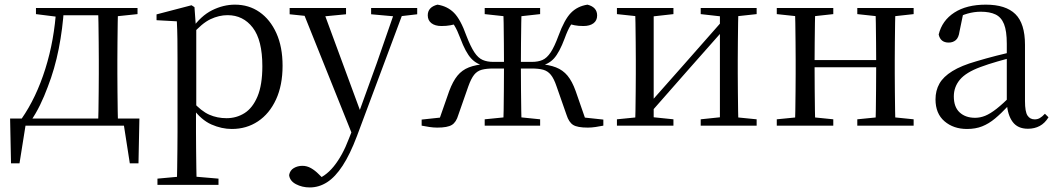

<svg xmlns="http://www.w3.org/2000/svg" viewBox="-20 -551 4628 842"><path d="M545.9 0H70.9L95.2 -21.1L65.5 165.4H28.3L24.3 -31.1H591.3L587.3 165.4H549.3L520.2 -21.5ZM410.1 0Q411.3 -24.4 411.8 -65.3Q412.3 -106.3 412.8 -150.3Q413.3 -194.3 413.3 -228.5V-288.3Q413.3 -321.7 412.8 -365.7Q412.3 -409.7 411.8 -450.7Q411.3 -491.8 410.1 -516H497.7Q496.7 -491.8 496.2 -450.7Q495.7 -409.7 495.2 -365.7Q494.7 -321.7 494.7 -288.3V-228.5Q494.7 -194.3 495.2 -150.3Q495.7 -106.3 496.2 -65.3Q496.7 -24.4 497.7 0ZM137.7 -489.1V-516H239.7V-477.4H230.6ZM455.1 -477.4V-516H583.1V-489.1L471.5 -477.4ZM74.8 -30.4Q139.2 -123.1 178.8 -249.2Q218.4 -375.4 226.8 -516H260.6Q255 -425.3 237.6 -337.1Q220.2 -248.8 189.2 -169.3Q174.3 -128.8 155.7 -90.6Q137.1 -52.5 114.1 -19.1V-6.8ZM239.7 -484.1V-516H456.9V-484.1Z M670.5 259.8V232.4L781.7 222.2H819.5L938.2 232.4V259.8ZM755.5 259.8Q756.5 225.6 757 185.1Q757.5 144.5 758 103.1Q758.5 61.7 758.5 26.7V-286.8Q758.5 -338.2 758 -379.5Q757.5 -420.7 755.5 -457.5L666.5 -462.4V-487.9L819.9 -528L832.9 -519.6L838.9 -435.3L840.7 -430.1V-78.7L839.5 -68.7V26.5Q839.5 60.7 840 102.2Q840.5 143.7 841 184.7Q841.5 225.6 842.5 259.8ZM996.6 14.6Q952.1 14.6 907.2 -5.1Q862.3 -24.9 824.2 -77.1H811.4L825.3 -105.1Q862.5 -63.7 897.4 -48.2Q932.2 -32.7 973.5 -32.7Q1017.2 -32.7 1052.6 -55.1Q1088.1 -77.6 1109.3 -128.1Q1130.5 -178.6 1130.5 -260.8Q1130.5 -374.9 1088.5 -429.7Q1046.4 -484.5 977.9 -484.5Q940.4 -484.5 903 -466.8Q865.5 -449.1 821.2 -398.2L810.6 -425H821.5Q860.9 -481.5 910.2 -506.1Q959.6 -530.6 1010.3 -530.6Q1071.5 -530.6 1118.2 -498Q1165 -465.4 1192.1 -405.4Q1219.2 -345.3 1219.2 -262.6Q1219.2 -177.1 1190.5 -114.8Q1161.7 -52.4 1111.4 -18.9Q1061.2 14.6 996.6 14.6Z M1338.4 271Q1305 271 1277.9 256.7Q1250.7 242.4 1247.9 216.7Q1251.5 196.1 1268.3 186.2Q1285.1 176.2 1306.2 176.2Q1326 176.2 1343.7 186.3Q1361.5 196.3 1378.1 213.2L1406.8 241.4L1375.3 257.1L1355.5 240.1Q1404.9 226.4 1443.4 179Q1481.9 131.6 1509.9 57.6L1538.6 -15.2L1543.2 -27.8L1632.4 -274.3L1716.3 -516H1755.2L1545.1 46.5Q1515.2 125.6 1482.8 175.3Q1450.4 225.1 1414.7 248Q1379 271 1338.4 271ZM1529.7 51.4 1302 -516H1393.3L1561.7 -59.3L1567.7 -46.2ZM1250.2 -488.4V-516H1497.5V-488.4L1390.9 -478.1H1349.1ZM1607.5 -488.4V-516H1809.6V-488.4L1728.3 -478.9H1713.3Z M1829.1 0V-26.6L1956.8 -40.3L1901.6 -13.4L1950 -151.8Q1966.1 -194.7 1986.1 -219.2Q2006.1 -243.7 2036.2 -255.5Q2066.3 -267.4 2112.6 -270.6L2109 -260.6Q2070.4 -268.4 2046.1 -294.9Q2021.7 -321.5 1998.9 -382.7Q1985 -419.6 1972.6 -439.2Q1960.2 -458.7 1940.6 -479.2L1988.7 -448.4Q1971.6 -443.3 1954.9 -440.1Q1938.1 -436.9 1915.9 -436.9Q1888 -436.9 1872 -449.3Q1855.9 -461.7 1855.9 -483.8Q1855.9 -519.7 1898.4 -530.6Q1942.3 -523.8 1971.1 -494.7Q1999.9 -465.6 2025.4 -394.1Q2043.9 -346.3 2060.5 -321.4Q2077 -296.6 2096.8 -288.1Q2116.6 -279.6 2142.8 -279.6H2227.2V-250.6H2145.2Q2112.8 -250.6 2092.6 -245.1Q2072.4 -239.6 2059.2 -223Q2046 -206.4 2033.9 -172.6L1989.9 -46.9Q1980.7 -14.9 1961.6 -3.2Q1942.5 8.6 1897.7 8.6Q1881.4 8.6 1863.7 6Q1845.9 3.4 1829.1 0ZM2625.9 0Q2609.1 3.4 2591.4 6Q2573.7 8.6 2557.8 8.6Q2512 8.6 2493.4 -3.2Q2474.8 -14.9 2464.6 -46.9L2420.6 -172.6Q2409.2 -206.4 2395.6 -223Q2382.1 -239.6 2362.4 -245.1Q2342.6 -250.6 2310 -250.6H2227.2V-279.6H2312.5Q2339.9 -279.6 2359.2 -288.1Q2378.5 -296.6 2395 -321.4Q2411.5 -346.3 2429.1 -394.1Q2455.3 -465.6 2483.9 -494.7Q2512.4 -523.8 2556.3 -530.6Q2598.7 -519.7 2598.7 -483.1Q2598.7 -460.9 2582.6 -448.9Q2566.5 -436.9 2538.6 -436.9Q2516.2 -436.9 2500.3 -440.1Q2484.5 -443.3 2468.2 -448.4L2513.9 -479.2Q2494.3 -458.7 2482 -439.2Q2469.7 -419.6 2456.3 -382.7Q2433.5 -321.5 2409.6 -294.9Q2385.6 -268.4 2345.4 -260.6L2341.6 -270.6Q2388 -267.4 2418.2 -255.5Q2448.4 -243.7 2468.8 -219.2Q2489.1 -194.7 2504.5 -151.8L2552.6 -13.4L2498.3 -40.3L2625.9 -26.6ZM2186.9 0Q2188.2 -24.4 2188.7 -66.4Q2189.2 -108.5 2189.7 -158.6Q2190.2 -208.7 2190.2 -256.6V-274Q2190.2 -315 2189.7 -361.8Q2189.2 -408.5 2188.7 -450.1Q2188.2 -491.8 2186.9 -516H2267.5Q2266.5 -491.8 2265.9 -450.1Q2265.3 -408.5 2264.8 -361.8Q2264.3 -315 2264.3 -274V-256.6Q2264.3 -208.7 2264.8 -158.6Q2265.3 -108.5 2265.9 -66.4Q2266.5 -24.4 2267.5 0ZM2105.6 0V-27.8L2213.2 -38.6H2243.3L2348.7 -27.8V0ZM2105.6 -489.1V-516H2348.7V-489.1L2243.3 -477.4H2213.2Z M2685.5 0V-27.8L2793.7 -38.6H2828.3L2933.3 -27.8V0ZM3052.9 0V-27.8L3155.6 -38.6H3190L3298.2 -27.8V0ZM2765.1 0Q2766.3 -24.4 2766.8 -65.3Q2767.3 -106.3 2767.8 -150.3Q2768.3 -194.3 2768.3 -228.5V-288.3Q2768.3 -321.7 2767.8 -365.7Q2767.3 -409.7 2766.8 -450.7Q2766.3 -491.8 2765.1 -516H2846.7V0ZM2824.1 -46.9 2788.9 -65.8H2800.3L2977.2 -265.6L3158 -470.9L3191.7 -451H3180.4L3002.1 -249.4ZM3137.1 0V-516H3218.4Q3217.4 -491.8 3216.9 -450.7Q3216.4 -409.7 3215.9 -365.7Q3215.4 -321.7 3215.4 -288.3V-228.5Q3215.4 -194.3 3215.9 -150.3Q3216.4 -106.3 3216.9 -65.3Q3217.4 -24.4 3218.4 0ZM2685.5 -489.1V-516H2933.3V-489.1L2829.1 -477.4H2794.7ZM3052.9 -489.1V-516H3298.2V-489.1L3190.8 -477.4H3156.4Z M3466.1 0Q3467.3 -24.4 3467.8 -65.3Q3468.3 -106.3 3468.8 -150.3Q3469.3 -194.3 3469.3 -228.5V-288.3Q3469.3 -321.7 3468.8 -365.7Q3468.3 -409.7 3467.8 -450.7Q3467.3 -491.8 3466.1 -516H3555.3Q3554.3 -491.8 3553.8 -450.2Q3553.3 -408.7 3552.8 -363.1Q3552.3 -317.5 3552.3 -279.8V-260.2Q3552.3 -210.2 3552.8 -159.3Q3553.3 -108.5 3553.8 -66.4Q3554.3 -24.4 3555.3 0ZM3818.4 0Q3820.4 -24.4 3820.9 -66.4Q3821.4 -108.5 3821.9 -159.3Q3822.4 -210.2 3822.4 -260.2V-279.8Q3822.4 -317.5 3821.9 -363.1Q3821.4 -408.7 3820.9 -450.2Q3820.4 -491.8 3818.4 -516H3906.9Q3905.9 -491.8 3905.4 -450.7Q3904.9 -409.7 3904.4 -365.7Q3903.9 -321.7 3903.9 -288.3V-228.5Q3903.9 -194.3 3904.4 -150.3Q3904.9 -106.3 3905.4 -65.3Q3905.9 -24.4 3906.9 0ZM3386.5 0V-27.8L3495.7 -38.6H3527.7L3634.3 -27.8V0ZM3386.5 -489.1V-516H3634.3V-489.1L3527.7 -477.4H3495.7ZM3739.6 0V-27.8L3847.8 -38.6H3880.8L3986.7 -27.8V0ZM3739.6 -489.1V-516H3986.7V-489.1L3880.8 -477.4H3847.8ZM3510 -256V-287.5H3862.9V-256Z M4220.7 14.6Q4161.5 14.6 4122.1 -19.1Q4082.6 -52.8 4082.6 -115.1Q4082.6 -153.9 4099.8 -184.3Q4116.9 -214.6 4156.4 -239Q4195.9 -263.5 4261.9 -282.3Q4303.8 -294.9 4349.8 -306.7Q4395.8 -318.5 4435.8 -327.7V-303.3Q4395.8 -293.3 4354.7 -281.5Q4313.6 -269.7 4279.6 -257Q4216.3 -233.6 4189.6 -201.7Q4162.9 -169.7 4162.9 -128.2Q4162.9 -81.6 4188.5 -58Q4214.2 -34.4 4256.1 -34.4Q4278.6 -34.4 4300.6 -43.3Q4322.6 -52.2 4350.7 -74.2Q4378.7 -96.3 4416.8 -134.4L4425.5 -87.1H4401.9Q4370.7 -53.7 4343.5 -31.1Q4316.2 -8.4 4287.1 3.1Q4258 14.6 4220.7 14.6ZM4487.8 13.6Q4443.1 13.6 4420.8 -16.6Q4398.5 -46.7 4395.2 -99.7V-103.3V-359Q4395.2 -415 4383.1 -445.3Q4370.9 -475.6 4345.7 -487.6Q4320.6 -499.6 4281 -499.6Q4252.3 -499.6 4223.1 -491.4Q4193.9 -483.2 4160.7 -464.7L4204.2 -491.9L4187.8 -412.7Q4184.2 -386 4171.7 -375.2Q4159.1 -364.3 4140.4 -364.3Q4104.2 -364.3 4096.5 -399.7Q4111.4 -461 4165.1 -495.8Q4218.8 -530.6 4303.2 -530.6Q4390.5 -530.6 4432.8 -489.2Q4475 -447.8 4475 -354.6V-107.7Q4475 -60.8 4486.1 -44.2Q4497.1 -27.5 4517.4 -27.5Q4530 -27.5 4540 -33.2Q4550 -38.8 4562.4 -52.1L4578.1 -36.7Q4562.2 -10.7 4539.6 1.4Q4517 13.6 4487.8 13.6Z"/></svg>

Font: Noto Serif SC ExtraLight
Style: Regular
Weight: 200
Designer: Ryoko NISHIZUKA 西塚涼子 (kana & ideographs); Frank Grießhammer (Latin, Greek & Cyrillic); Wenlong ZHANG 张文龙 (bopomofo); San
Foundry: Adobe
Version: Version 2.002-H1;hotconv 1.1.0;makeotfexe 2.6.0